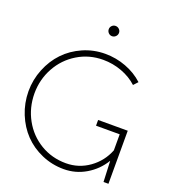

<svg xmlns="http://www.w3.org/2000/svg" viewBox="-154 -969 968 1091"><g transform="rotate(20 330.0 -424.0)"><path d="M54.2 -338.9Q54.7 -253.4 94 -181.9Q133.3 -110.4 202.6 -68.6Q272 -26.9 356.9 -26.9Q434.6 -26.9 497.6 -71.8Q560.5 -116.7 588.9 -189V-286.1H445.8V-320.8H625V0H595.2L589.8 -125H588.9Q551.8 -64 490.2 -27.6Q428.7 8.8 356.9 8.8Q286.1 8.8 223.1 -18.6Q160.2 -45.9 115.5 -92.5Q70.8 -139.2 44.7 -203.4Q18.6 -267.6 18.1 -338.9Q18.1 -409.7 44.2 -474.1Q70.3 -538.6 115 -585.4Q159.7 -632.3 222.9 -660.2Q286.1 -688 356.9 -688Q421.9 -688 482.4 -665.3Q543 -642.6 587.9 -601.1L564 -575.2Q524.9 -611.3 470.5 -631.6Q416 -651.9 356.9 -651.9Q272.5 -651.9 202.9 -609.6Q133.3 -567.4 93.8 -495.6Q54.2 -423.8 54.2 -338.9ZM335.2 -804.2Q326.2 -813.5 326.2 -826.2Q326.2 -838.9 335.2 -847.9Q344.2 -856.9 356.9 -856.9Q369.6 -856.9 378.9 -847.9Q388.2 -838.9 388.2 -826.2Q388.2 -813.5 378.9 -804.2Q369.6 -794.9 356.9 -794.9Q344.2 -794.9 335.2 -804.2Z"/></g></svg>

Font: RawengulkSans
Style: Regular
Weight: 500
Designer: gluk (gluksza@wp.pl)
Foundry: gluk (gluksza@wp.pl)
Version: Version 0.94